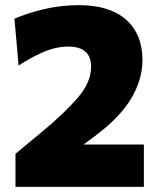

<svg xmlns="http://www.w3.org/2000/svg" viewBox="-20 -724 618 744"><path d="M40 0V-128Q65.5 -149.5 91 -170.5Q116.5 -191.5 142 -212.5Q231 -286.5 282 -346Q333 -405.5 333 -465.5Q333 -543.5 244 -543.5Q197 -543.5 147 -521.8Q97 -500 52 -470L36 -651.5Q82.5 -672 148.5 -688Q214.5 -704 285 -704Q405 -704 468.5 -647.8Q532 -591.5 532 -491.5Q532 -414.5 487.2 -340.5Q442.5 -266.5 346 -195.5L304 -164H537.5V0Z"/></svg>

Font: Heraclito ExtraBold
Style: Regular
Weight: 800
Designer: Kostas Bartsokas (font) & Cristiano Sobral (main changes)
Foundry: Kostas Bartsokas (font) & Cristiano Sobral (main changes)
Version: Version 1.00;July 8, 2020;FontCreator 13.0.0.2655 64-bit